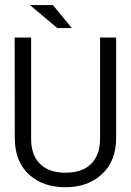

<svg xmlns="http://www.w3.org/2000/svg" viewBox="-20 -745 527 774"><path d="M448.2 -188.5Q448.2 -93.3 387.7 -40Q331.5 9.8 243.7 9.8Q154.8 9.8 99.6 -39.1Q39.6 -92.3 39.6 -188.5L39.1 -593.8H105.5V-184.6Q105.5 -115.7 146 -80.1Q181.2 -48.8 243.7 -48.8Q341.3 -48.8 372.1 -122.1Q383.3 -147.9 383.3 -184.6V-593.8H448.2ZM193.4 -724.6 269.5 -631.8H210.9L100.6 -724.6Z"/></svg>

Font: Meera
Style: Regular
Weight: 400
Designer: Hussain KH and Suresh P for Swathanthra Malayalam Computing (SMC)
Version: 7.0.0+20160512